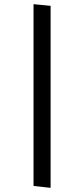

<svg xmlns="http://www.w3.org/2000/svg" viewBox="-20 -780 404 922"><path d="M141 113V-760L223 -752V122Z"/></svg>

Font: Andada Pro
Style: Bold
Weight: 700
Designer: Carolina Giovagnoli
Foundry: Huerta Tipografica
Version: Version 3.005; ttfautohint (v1.8.4)